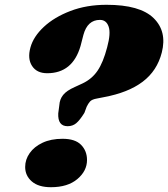

<svg xmlns="http://www.w3.org/2000/svg" viewBox="-20 -770 701 801"><path d="M227.5 -331Q229 -356 243.5 -374Q258 -392 292 -407L324.5 -422Q363.5 -440.5 387 -475Q410.5 -509.5 427 -572.5Q443 -631 433.2 -659Q423.5 -687 397 -687Q345 -687 328 -624.5L316 -578Q283 -464.5 177 -464.5Q133.5 -464.5 113.8 -494.8Q94 -525 107 -572Q119.5 -617.5 163 -658Q206.5 -698.5 273.8 -724.2Q341 -750 424.5 -750Q564 -750 620.8 -694.5Q677.5 -639 655 -551Q635.5 -474.5 575.2 -429Q515 -383.5 412.5 -364.5L384.5 -359Q363.5 -355.5 355.5 -346.5Q347.5 -337.5 341.5 -324.5L332 -299Q313 -268.5 298 -256Q283 -243.5 262 -243.5Q220.5 -243.5 223 -297ZM192.5 11Q140.5 11 112.8 -13Q85 -37 85 -73.5Q85 -104.5 103.8 -131.2Q122.5 -158 157.5 -174.5Q192.5 -191 241 -191Q293.5 -191 318.2 -165.8Q343 -140.5 343 -102.5Q343 -57 302.8 -23Q262.5 11 192.5 11Z"/></svg>

Font: Fraunces 9pt S000 Black
Style: Italic
Weight: 900
Italic angle: -16°
Version: Version 1.000; ttfautohint (v1.8.3)